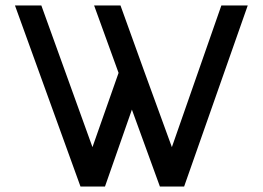

<svg xmlns="http://www.w3.org/2000/svg" viewBox="-20 -686 966 706"><path d="M657 0H568L465 -283L366 0H276L35 -666H132L320 -145L416 -418L326 -666H423L511 -422L612 -145L794 -666H891Z"/></svg>

Font: Sulphur Point
Style: Bold
Weight: 700
Designer: Noponies / Dale Sattler
Foundry: Noponies
Version: Version 1.000; ttfautohint (v1.8)